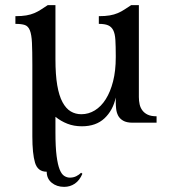

<svg xmlns="http://www.w3.org/2000/svg" viewBox="-20 -478 677 748"><path d="M106 -226Q106 -280 104.5 -311.5Q103 -343 96.5 -359.5Q90 -376 77 -380.5Q64 -385 40 -385V-415Q65 -415 82.5 -418Q100 -421 114 -427Q128 -433 140 -441Q152 -449 166 -458H196V-247Q196 -187 203 -146Q210 -105 223.5 -80Q237 -55 255.5 -44Q274 -33 297 -33Q325 -33 349.5 -48Q374 -63 392 -91.5Q410 -120 420.5 -161Q431 -202 431 -255V-261Q431 -298 429.5 -322.5Q428 -347 421 -360.5Q414 -374 401 -379.5Q388 -385 365 -385V-415Q390 -415 407.5 -418Q425 -421 439 -427Q453 -433 465 -441Q477 -449 491 -458H521V-100Q521 -85 524 -71.5Q527 -58 535 -47.5Q543 -37 556 -31Q569 -25 590 -25V0H497Q473 0 459.5 -8Q446 -16 440 -28Q434 -40 432.5 -54Q431 -68 431 -80V-98Q420 -48 387 -17Q354 14 299 14Q268 14 242.5 4Q217 -6 196 -23V38Q196 95 200.5 129.5Q205 164 212.5 182.5Q220 201 230.5 207.5Q241 214 252 214Q266 214 277 208.5Q288 203 296 195L301 199Q290 225 271.5 237.5Q253 250 230 250Q201 250 181.5 234Q162 218 162 191Q127 191 116.5 156Q106 121 106 53Z"/></svg>

Font: Milonga
Style: Regular
Weight: 400
Designer: Pablo Impallari, Brenda Gallo, Rodrigo Fuenzalida
Foundry: Pablo Impallari, Brenda Gallo, Rodrigo Fuenzalida
Version: Version 1.000; ttfautohint (v0.93) -l 8 -r 50 -G 200 -x 14 -